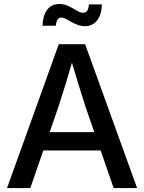

<svg xmlns="http://www.w3.org/2000/svg" viewBox="-20 -951 729 971"><path d="M15.6 0 277.3 -727.5H410.6L673.3 0H554.7L413.6 -407.7Q397 -459 377.2 -522.9Q357.4 -586.9 330.1 -679.7H357.4Q330.6 -586.9 310.8 -522.2Q291 -457.5 274.4 -407.7L133.3 0ZM159.2 -189.9V-282.7H529.8V-189.9ZM410.2 -818.8Q390.6 -818.8 373 -825.2Q355.5 -831.5 340.3 -840.3Q325.2 -849.1 312.5 -855.7Q299.8 -862.3 289.6 -862.3Q276.4 -862.3 269.8 -849.6Q263.2 -836.9 262.2 -820.8H194.8Q196.3 -870.6 218 -900.6Q239.7 -930.7 280.8 -930.7Q300.8 -930.7 317.6 -924.1Q334.5 -917.5 348.6 -908.7Q362.8 -899.9 375.5 -893.3Q388.2 -886.7 400.9 -886.7Q414.6 -886.7 421.1 -896.7Q427.7 -906.7 429.7 -928.7H495.1Q494.1 -877.9 471.4 -848.4Q448.7 -818.8 410.2 -818.8Z"/></svg>

Font: Inter 24pt Medium
Style: Regular
Weight: 500
Designer: Rasmus Andersson
Foundry: rsms
Version: Version 4.001;git-66647c0bb